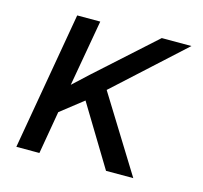

<svg xmlns="http://www.w3.org/2000/svg" viewBox="-83 -619 753 711"><g transform="rotate(15 293.5 -264.0)"><path d="M240.2 -231.9 153.8 -164.1 125.5 0H37.1L128.9 -528.3H217.3L172.4 -273.9L231.4 -328.6L453.1 -528.3H566.9L305.7 -290L485.4 0H380.9Z"/></g></svg>

Font: Roboto Mono
Style: Italic
Weight: 400
Designer: Google
Version: Version 2.000985; 2015; ttfautohint (v1.3)